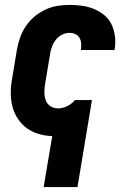

<svg xmlns="http://www.w3.org/2000/svg" viewBox="-20 -548 540 783"><path d="M158 215 193 7Q164 6 137 -2Q110 -10 89 -25.5Q68 -41 53 -63.5Q38 -86 31 -112.5Q24 -139 24 -167.5Q24 -196 29 -225L49 -345Q53 -369 61.5 -393.5Q70 -418 84.5 -440Q99 -462 119.5 -479.5Q140 -497 164.5 -508.5Q189 -520 214 -524Q239 -528 263 -528Q289 -528 314.5 -524.5Q340 -521 363 -511.5Q386 -502 405 -486.5Q424 -471 434.5 -449Q445 -427 448.5 -402Q452 -377 448 -350L447 -344H310V-346Q312 -359 311 -371.5Q310 -384 304 -394Q298 -404 287 -409Q276 -414 263 -414Q248 -414 233 -406.5Q218 -399 207.5 -385.5Q197 -372 191.5 -356.5Q186 -341 184 -326L164 -206Q161 -189 161 -171.5Q161 -154 166.5 -139Q172 -124 185.5 -115Q199 -106 217 -106Q235 -106 253 -114.5Q271 -123 284 -138L285 -140H355L296 215Z"/></svg>

Font: Iosevka SS18 Heavy
Style: Italic
Weight: 900
Italic angle: -9°
Monospace: yes
Designer: Belleve Invis
Foundry: Belleve Invis
Version: Version 25.1.1; ttfautohint (v1.8.4)